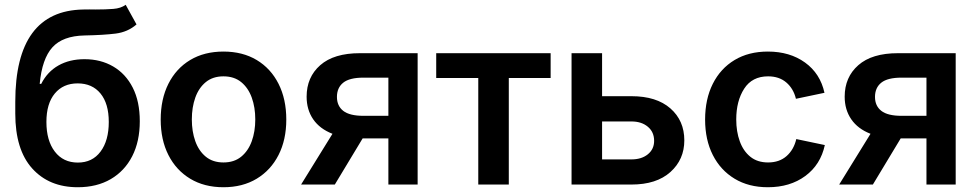

<svg xmlns="http://www.w3.org/2000/svg" viewBox="-20 -767 4060 798"><path d="M502.4 -747.1 547.4 -665.5Q511.2 -633.8 460.4 -627.4Q409.7 -621.1 331.1 -619.6Q240.7 -617.7 197.8 -570.3Q154.8 -522.9 145 -418.5H151.4Q176.8 -468.8 222.9 -494.9Q269 -521 331.1 -521Q398.4 -521 450.4 -490.7Q502.4 -460.4 531.7 -402.8Q561 -345.2 561 -263.2Q561 -179.2 529.5 -117.7Q498 -56.2 440.2 -22.5Q382.3 11.2 303.2 11.2Q184.1 11.2 113.8 -66.9Q43.5 -145 43.5 -294.9V-343.8Q43.5 -722.7 326.2 -727.5Q339.8 -728 352.3 -727.8Q364.7 -727.5 377 -727.5Q419.4 -727.5 450.9 -730Q482.4 -732.4 502.4 -747.1ZM303.7 -91.3Q363.8 -91.3 397.9 -137Q432.1 -182.6 432.1 -260.3Q432.1 -336.4 397.7 -378.4Q363.3 -420.4 302.7 -420.4Q242.7 -420.4 207.8 -378.4Q172.9 -336.4 172.9 -260.3Q172.9 -182.6 207.8 -137Q242.7 -91.3 303.7 -91.3Z M908.7 11.2Q829.1 11.2 770.5 -24.2Q711.9 -59.6 679.9 -122.8Q647.9 -186 647.9 -270Q647.9 -355 679.9 -418.7Q711.9 -482.4 770.5 -517.6Q829.1 -552.7 908.7 -552.7Q988.3 -552.7 1046.9 -517.6Q1105.5 -482.4 1137.7 -418.7Q1169.9 -355 1169.9 -270Q1169.9 -186 1137.7 -122.8Q1105.5 -59.6 1046.9 -24.2Q988.3 11.2 908.7 11.2ZM908.7 -91.8Q953.1 -91.8 982.4 -115.7Q1011.7 -139.6 1026.4 -180.2Q1041 -220.7 1041 -270.5Q1041 -320.8 1026.4 -361.3Q1011.7 -401.9 982.4 -425.8Q953.1 -449.7 908.7 -449.7Q864.7 -449.7 835.4 -425.8Q806.2 -401.9 791.7 -361.3Q777.3 -320.8 777.3 -270.5Q777.3 -220.7 791.7 -180.2Q806.2 -139.6 835.4 -115.7Q864.7 -91.8 908.7 -91.8Z M1715.8 0H1594.2V-191.9H1487.3L1371.6 0H1231.4L1361.8 -210.9Q1309.1 -231.4 1281.7 -271.2Q1254.4 -311 1254.4 -365.2Q1254.4 -446.3 1311 -496.1Q1367.7 -545.9 1475.6 -545.9H1715.8ZM1594.2 -285.6V-444.3H1490.7Q1432.6 -444.3 1406.5 -423.3Q1380.4 -402.3 1380.4 -364.3Q1380.4 -326.7 1406.7 -306.2Q1433.1 -285.6 1490.7 -285.6Z M1967.8 0V-442.9H1793V-545.9H2268.6V-442.9H2094.7V0Z M2482.4 -367.2H2604.5Q2708.5 -367.2 2766.4 -316.4Q2824.2 -265.6 2824.2 -183.6Q2824.2 -104 2766.4 -52Q2708.5 0 2604.5 0H2355.5V-545.9H2482.4ZM2482.4 -262.2V-104.5H2604.5Q2646.5 -104.5 2672.6 -125.7Q2698.7 -147 2698.7 -181.6Q2698.7 -218.3 2672.6 -240.2Q2646.5 -262.2 2604.5 -262.2Z M3171.4 11.2Q3091.8 11.2 3033.2 -24.2Q2974.6 -59.6 2942.6 -122.8Q2910.6 -186 2910.6 -270Q2910.6 -355 2942.6 -418.7Q2974.6 -482.4 3033.2 -517.6Q3091.8 -552.7 3171.4 -552.7Q3262.7 -552.7 3325.9 -507.1Q3389.2 -461.4 3406.7 -381.3L3288.1 -356.4Q3277.8 -398.9 3248 -424.3Q3218.3 -449.7 3172.4 -449.7Q3106 -449.7 3073 -398.4Q3040 -347.2 3040 -270.5Q3040 -220.2 3054.7 -179.7Q3069.3 -139.2 3098.6 -115.5Q3127.9 -91.8 3172.4 -91.8Q3219.2 -91.8 3249.3 -118.4Q3279.3 -145 3289.6 -189L3408.2 -164.1Q3390.6 -82.5 3327.1 -35.6Q3263.7 11.2 3171.4 11.2Z M3952.1 0H3830.6V-191.9H3723.6L3607.9 0H3467.8L3598.1 -210.9Q3545.4 -231.4 3518.1 -271.2Q3490.7 -311 3490.7 -365.2Q3490.7 -446.3 3547.4 -496.1Q3604 -545.9 3711.9 -545.9H3952.1ZM3830.6 -285.6V-444.3H3727.1Q3668.9 -444.3 3642.8 -423.3Q3616.7 -402.3 3616.7 -364.3Q3616.7 -326.7 3643.1 -306.2Q3669.4 -285.6 3727.1 -285.6Z"/></svg>

Font: Inter-SemiBold
Style: Regular
Weight: 600
Designer: Rasmus Andersson
Foundry: rsms
Version: Version 4.000;git-a52131595